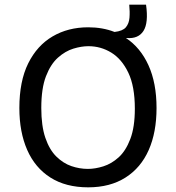

<svg xmlns="http://www.w3.org/2000/svg" viewBox="-20 -790 754 823"><path d="M358 13Q262 13 196 -29Q130 -71 96.5 -147.5Q63 -224 63 -327Q63 -442 101 -518.5Q139 -595 205.5 -634Q272 -673 358 -673Q420 -673 471 -653Q506 -657 519.5 -673Q533 -689 535 -714Q537 -739 534 -770H606Q617 -692 595 -657.5Q573 -623 523 -627H520Q582 -586 616.5 -510Q651 -434 651 -327Q651 -223 617.5 -147Q584 -71 518 -29Q452 13 358 13ZM357 -66Q388 -66 423 -77Q458 -88 488.5 -115.5Q519 -143 538.5 -194Q558 -245 558 -324Q558 -420 530 -478.5Q502 -537 457 -564.5Q412 -592 359 -592Q329 -592 294.5 -581.5Q260 -571 228.5 -543Q197 -515 177 -463Q157 -411 157 -327Q157 -250 174.5 -199Q192 -148 221.5 -119Q251 -90 286 -78Q321 -66 357 -66Z"/></svg>

Font: Bricolage Grotesque 10pt
Style: Regular
Weight: 400
Designer: Mathieu Triay
Foundry: Atelier Triay
Version: Version 1.000; ttfautohint (v1.8.4.7-5d5b);gftools[0.9.32]